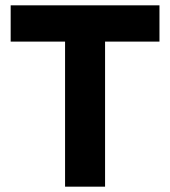

<svg xmlns="http://www.w3.org/2000/svg" viewBox="-20 -700 638 720"><path d="M224 0V-544H20V-680H578V-544H374V0Z"/></svg>

Font: Teachers
Style: Bold
Weight: 700
Designer: Alfredo Marco Pradil, Chank Diesel
Version: Version 1.001